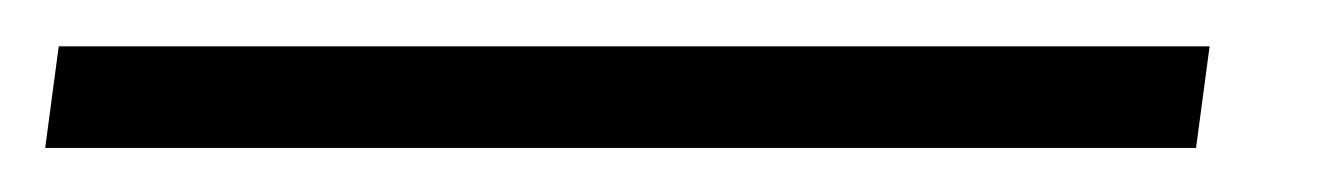

<svg xmlns="http://www.w3.org/2000/svg" viewBox="-75 24 595 85"><path d="M460.5 44.5 454.5 89.5H-55L-49 44.5Z"/></svg>

Font: Merriweather 144pt SemiBold
Style: Italic
Weight: 600
Italic angle: -7.8°
Version: Version 2.101